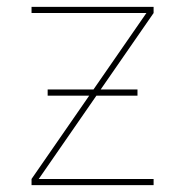

<svg xmlns="http://www.w3.org/2000/svg" viewBox="-20 -540 540 560"><path d="M72 0V-18L407 -502H72V-520H428V-502L93 -18H428V0ZM119 -261V-279H381V-261Z"/></svg>

Font: Iosevka Thin
Style: Regular
Weight: 100
Monospace: yes
Designer: Belleve Invis
Foundry: Belleve Invis
Version: Version 32.5.0; ttfautohint (v1.8.4)